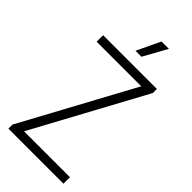

<svg xmlns="http://www.w3.org/2000/svg" viewBox="-291 -1007 1068 1068"><g transform="rotate(45 243.0 -472.5)"><path d="M26.5 0V-32L382.5 -689H31.5V-740H454.5V-708L98.5 -51H459.5V0ZM220 -806 286 -945H344L267 -806Z"/></g></svg>

Font: Encode Sans Condensed Light
Style: Regular
Weight: 300
Width: 3
Designer: Multiple Designers
Foundry: Impallari Type
Version: Version 3.000; ttfautohint (v1.8.3) -l 8 -r 50 -G 200 -x 14 